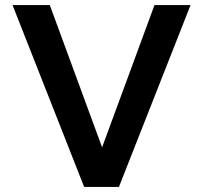

<svg xmlns="http://www.w3.org/2000/svg" viewBox="-20 -735 799 755"><path d="M447.7 0H310.9L29.3 -715H175.8L399.9 -105.5H363L587.5 -715H729.3Z"/></svg>

Font: Wix Madefor Display
Style: Regular
Weight: 400
Designer: Dalton Maag Ltd
Foundry: Dalton Maag Ltd
Version: Version 3.100